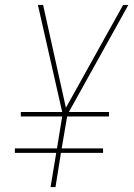

<svg xmlns="http://www.w3.org/2000/svg" viewBox="-20 -755 540 775"><path d="M184 0 207 -138H40V-156H210L231 -285H64V-303H231L133 -735H154L246 -320L477 -735H498L258 -303H420V-285H251L229 -156H396V-138H226L204 0Z"/></svg>

Font: Iosevka SS04 Thin Oblique
Style: Regular
Weight: 100
Italic angle: -9°
Monospace: yes
Designer: Belleve Invis
Foundry: Belleve Invis
Version: Version 19.0.0; ttfautohint (v1.8.4)